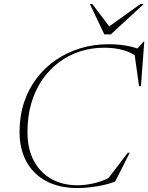

<svg xmlns="http://www.w3.org/2000/svg" viewBox="-20 -938 748 968"><path d="M544 -50 513 -22 624.5 -168H634L560.5 -22.5Q518.5 -6.5 466 1.8Q413.5 10 370.5 10Q278.5 10 213 -25Q147.5 -60 113 -123.8Q78.5 -187.5 78.5 -273Q78.5 -353 101.2 -421.5Q124 -490 165.5 -544.2Q207 -598.5 263 -636.5Q319 -674.5 385.8 -694.8Q452.5 -715 525.5 -715Q562 -715 591.8 -711.5Q621.5 -708 648 -701Q674.5 -694 698.5 -683.5L663 -682.5L705 -729H707.5L690.5 -503.5H681L657.5 -671.5L691 -637Q652.5 -670 606.8 -683.8Q561 -697.5 505.5 -697.5Q441.5 -697.5 383.5 -678.8Q325.5 -660 277.2 -624Q229 -588 193.2 -536.2Q157.5 -484.5 138 -418.2Q118.5 -352 118.5 -272.5Q118.5 -186.5 151 -126.5Q183.5 -66.5 240 -35.2Q296.5 -4 370 -4Q413.5 -4 459.8 -15.5Q506 -27 544 -50ZM705 -918 538.5 -764.5H506L433 -918H445L538.5 -795H516.5L688.5 -918Z"/></svg>

Font: Newsreader 60pt ExtraLight
Style: Italic
Weight: 250
Italic angle: -17°
Designer: Hugues Gentile
Foundry: Production Type
Version: Version 1.003